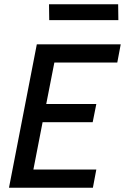

<svg xmlns="http://www.w3.org/2000/svg" viewBox="-20 -877 590 897"><path d="M22 0 152 -670H544L528 -585H234L196 -391H430L413 -306H179L136 -85H430L414 0ZM533 -783H210L209 -857H532Z"/></svg>

Font: Lode Dark Term
Style: Bold Italic
Weight: 700
Italic angle: -11°
Monospace: yes
Designer: Belleve Invis
Foundry: Belleve Invis
Version: Version 29.2.0